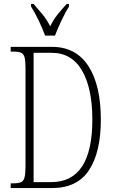

<svg xmlns="http://www.w3.org/2000/svg" viewBox="-20 -951 575 971"><path d="M34 0V-24H48Q73 -24 86 -29.5Q99 -35 104 -53.5Q109 -72 109 -110V-608Q109 -645 104 -662Q99 -679 86 -684.5Q73 -690 48 -690H34V-714H243Q364 -714 427 -617Q490 -520 490 -346Q490 -182 430.5 -91Q371 0 243 0ZM239 -30Q447 -30 447 -346Q447 -504 395 -594Q343 -684 240 -684H150V-30ZM208 -771Q196 -805 175.5 -847.5Q155 -890 137 -918V-931H150Q175 -902 195.5 -877.5Q216 -853 234 -818Q251 -853 271 -877.5Q291 -902 317 -931H329V-918Q311 -890 291 -847.5Q271 -805 258 -771Z"/></svg>

Font: Noto Serif Bengali ExtraCondensed ExtraLight
Style: Regular
Weight: 200
Width: 2
Designer: Juan Bruce, Universal Thirst, Indian Type Foundry and the Monotype Design Team.
Foundry: Monotype Imaging Inc.
Version: Version 2.003; ttfautohint (v1.8.4.7-5d5b)